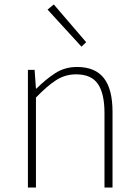

<svg xmlns="http://www.w3.org/2000/svg" viewBox="-20 -840 620 860"><path d="M105 0V-527H135L141 -443H143Q184 -484 227 -512Q270 -540 325 -540Q406 -540 445 -490.5Q484 -441 484 -339V0H448V-334Q448 -421 418.5 -464Q389 -507 321 -507Q272 -507 231.5 -481Q191 -455 141 -403V0ZM345 -631 193 -797 221 -820 366 -651Z"/></svg>

Font: Noto Sans SC Thin
Style: Regular
Weight: 100
Designer: Ryoko NISHIZUKA 西塚涼子 (kana, bopomofo & ideographs); Paul D. Hunt (Latin, Greek & Cyrillic); Sandoll Communications 산돌커뮤니
Foundry: Adobe
Version: Version 2.004-H2;hotconv 1.0.118;makeotfexe 2.5.65603